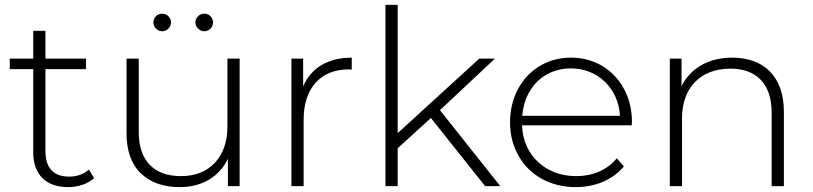

<svg xmlns="http://www.w3.org/2000/svg" viewBox="-20 -762 3329 786"><path d="M20 -522V-479H116V-138C116 -49 167 4 258 4C299 4 340 -9 365 -33L344 -68C323 -49 296 -39 263 -39C199 -39 166 -75 166 -143V-479H332V-522H166V-636H116V-522Z M556 -53C595 -15 648 4 716 4C808 4 878 -39 913 -112V0H961V-522H911V-244C911 -182 894 -133 860 -96C825 -59 779 -41 720 -41C611 -41 548 -104 548 -221V-522H498V-217C498 -146 517 -91 556 -53ZM619 -645C626 -638 634 -634 644 -634C663 -634 680 -650 680 -670C680 -690 664 -706 644 -706C624 -706 608 -691 608 -670C608 -660 612 -652 619 -645ZM791 -645C798 -638 807 -634 816 -634C836 -634 852 -650 852 -670C852 -691 836 -706 816 -706C796 -706 780 -690 780 -670C780 -660 784 -652 791 -645Z M1173 0H1223V-272C1223 -401 1292 -478 1408 -478L1420 -477V-526C1323 -526 1253 -484 1221 -408V-522H1173Z M1558 -742V0H1608V-155L1744 -279L1966 0H2028L1781 -311L2006 -522H1942L1608 -217V-742Z M2103 -124C2148 -44 2233 4 2337 4C2417 4 2489 -26 2534 -81L2505 -114C2466 -66 2406 -41 2338 -41C2214 -41 2121 -126 2117 -249H2566L2567 -263C2567 -416 2460 -526 2318 -526C2271 -526 2228 -515 2190 -492C2114 -447 2068 -362 2068 -261C2068 -210 2080 -164 2103 -124ZM2149 -389C2184 -448 2245 -482 2318 -482C2427 -482 2512 -400 2518 -288H2118C2121 -325 2131 -359 2149 -389Z M2722 -522V0H2772V-278C2772 -402 2847 -481 2970 -481C3077 -481 3139 -418 3139 -301V0H3189V-305C3189 -448 3108 -526 2977 -526C2880 -526 2806 -482 2770 -409V-522Z"/></svg>

Font: Montserrat Light
Style: Regular
Weight: 300
Designer: Julieta Ulanovsky
Foundry: Julieta Ulanovsky
Version: Version 7.200